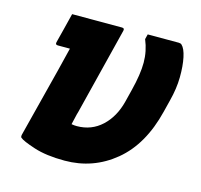

<svg xmlns="http://www.w3.org/2000/svg" viewBox="-85 -633 771 736"><g transform="rotate(15 300.0 -265.0)"><path d="M114 -540H312Q323 -540 320 -529Q299 -443 277 -357Q255 -271 234 -185Q230 -172 227.5 -159.5Q225 -147 221 -132Q226 -131 231.5 -130.5Q237 -130 242 -130Q300 -130 341 -168Q382 -206 398 -270L410 -318Q427 -385 427 -431Q427 -477 409 -520L414 -540H537Q545 -540 549 -536Q562 -524 569 -491Q576 -458 575.5 -413Q575 -368 562 -318L550 -270Q516 -132 430 -61Q344 10 231 10Q158 10 109 -6Q60 -22 49 -32Q46 -35 47 -42Q70 -134 94 -226.5Q118 -319 140 -410H92Q81 -410 84 -421Q89 -442 98 -476Q107 -510 114 -540Z"/></g></svg>

Font: Recursive Sn Lnr St XBd
Style: Italic
Weight: 800
Italic angle: -15°
Version: Version 1.079;hotconv 1.0.112;makeotfexe 2.5.65598; ttfautoh